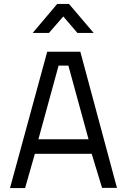

<svg xmlns="http://www.w3.org/2000/svg" viewBox="-20 -960 644 980"><path d="M31 0 221 -696H390L577 -1H501L448 -175H158L108 0ZM279 -625 176 -249H432L329 -625ZM147 -792 272 -940H332L458 -792H375L303 -876L230 -792Z"/></svg>

Font: TitilliumText22L Rg
Style: Regular
Weight: 400
Designer: Campivisivi
Foundry: Campivisivi
Version: 1.000